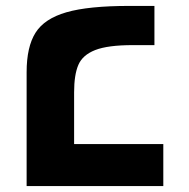

<svg xmlns="http://www.w3.org/2000/svg" viewBox="-20 -629 640 649"><path d="M417 -609H502V-476.5H429Q344.5 -476.5 301.8 -459.8Q259 -443 244.8 -409.5Q230.5 -376 230.5 -317V-142H532V0H70V-385Q70 -470.5 100 -518.2Q130 -566 204.5 -587.5Q279 -609 417 -609Z"/></svg>

Font: JuliaMono Black
Style: Italic
Weight: 900
Italic angle: -9°
Monospace: yes
Designer: cormullion
Foundry: corm
Version: Version 0.057; ttfautohint (v1.8.4)